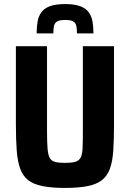

<svg xmlns="http://www.w3.org/2000/svg" viewBox="-20 -915 639 943"><path d="M299 8Q232 8 188 -1Q144 -10 118 -30.5Q92 -51 79 -87Q66 -123 62 -177.5Q58 -232 58 -307V-688H211V-268Q211 -217 213.5 -186Q216 -155 224 -140Q232 -125 250 -120Q268 -115 299 -115Q331 -115 349 -120Q367 -125 375.5 -140Q384 -155 385.5 -186Q387 -217 387 -268V-688H540V-307Q540 -232 536.5 -177.5Q533 -123 520 -87Q507 -51 481 -30.5Q455 -10 410.5 -1Q366 8 299 8ZM300 -895Q346 -895 374 -884.5Q402 -874 416 -854.5Q430 -835 434.5 -808.5Q439 -782 439 -751H358Q358 -772 355 -787Q352 -802 340 -809.5Q328 -817 300 -817Q273 -817 260.5 -809.5Q248 -802 245 -787Q242 -772 242 -751H160Q160 -782 164.5 -808.5Q169 -835 183 -854.5Q197 -874 225 -884.5Q253 -895 300 -895Z"/></svg>

Font: Saira SemiCondensed
Style: Bold
Weight: 700
Width: 4
Designer: Hector Gatti with collaboration of the Omnibus-Type team
Foundry: Omnibus-Type
Version: Version 1.101